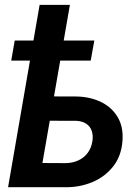

<svg xmlns="http://www.w3.org/2000/svg" viewBox="-20 -782 578 802"><path d="M159.7 -379.4 302.2 -378.9Q357.4 -377.4 401.9 -356Q446.3 -334.5 470.9 -293.9Q495.6 -253.4 491.7 -194.8Q487.3 -130.4 452.6 -86.7Q418 -43 365 -21Q312 1 251.5 0H13.7L145.5 -761.7H272L157.2 -101.1L254.9 -100.6Q283.7 -101.1 307.4 -112.1Q331.1 -123 346.4 -143.6Q361.8 -164.1 366.2 -193.4Q369.6 -217.8 362.8 -236.3Q356 -254.9 339.8 -265.4Q323.7 -275.9 299.3 -277.3L142.1 -277.8ZM374 -612.8 358.9 -528.8H26.9L41.5 -612.8Z"/></svg>

Font: Roboto SemiBold
Style: Italic
Weight: 600
Designer: Christian Robertson
Foundry: Google
Version: Version 3.009; 2024